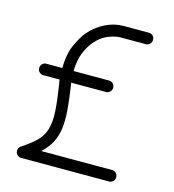

<svg xmlns="http://www.w3.org/2000/svg" viewBox="-113 -860 866 955"><g transform="rotate(15 320.5 -383.0)"><path d="M565 -29Q565 -17 556.5 -8.5Q548 0 536 0H83Q73 0 65.5 -6Q58 -12 55 -21Q53 -30 56 -39.5Q59 -49 67 -54Q114 -85 141 -111.5Q168 -138 179 -175Q190 -212 187 -265.5Q184 -319 171 -403Q169 -409 168.5 -415Q168 -421 167 -426H83Q71 -426 62.5 -434.5Q54 -443 54 -455Q54 -468 62.5 -476.5Q71 -485 83 -485H165Q166 -557 187.5 -605Q209 -653 233 -682Q267 -721 312.5 -743.5Q358 -766 405 -766H536Q548 -766 556.5 -757.5Q565 -749 565 -737Q565 -725 556.5 -716Q548 -707 536 -707H405Q379 -707 343.5 -693Q308 -679 278 -644Q258 -621 241.5 -583Q225 -545 223 -485H406Q418 -485 426.5 -476.5Q435 -468 435 -455Q435 -443 426.5 -434.5Q418 -426 406 -426H227Q227 -422 227.5 -419Q228 -416 229 -412Q240 -340 244 -287Q248 -234 242.5 -193.5Q237 -153 220 -121Q203 -89 171 -59H536Q548 -59 556.5 -50.5Q565 -42 565 -29Z"/></g></svg>

Font: Hanken Light
Style: Light
Weight: 300
Designer: Alfredo Marco Pradil
Foundry: Hanken Design Co.
Version: Version 2.06 2014